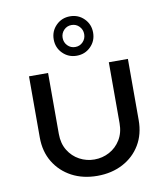

<svg xmlns="http://www.w3.org/2000/svg" viewBox="-85 -829 794 912"><g transform="rotate(-10 312.0 -372.5)"><path d="M312 12Q242 12 188.5 -16.5Q135 -45 104 -96Q73 -147 73 -215V-510H165V-216Q165 -170 185.5 -136.5Q206 -103 239.5 -85Q273 -67 311 -67Q350 -67 383.5 -85Q417 -103 437.5 -136.5Q458 -170 458 -216V-510H550V-215Q550 -147 519.5 -96Q489 -45 435 -16.5Q381 12 312 12ZM314 -567Q274 -567 246.5 -594.5Q219 -622 219 -662Q219 -702 246.5 -729.5Q274 -757 314 -757Q354 -757 381.5 -729.5Q409 -702 409 -662Q409 -622 381.5 -594.5Q354 -567 314 -567ZM314 -609Q336 -609 351 -624.5Q366 -640 366 -662Q366 -684 351 -699.5Q336 -715 314 -715Q292 -715 277 -699.5Q262 -684 262 -662Q262 -640 277 -624.5Q292 -609 314 -609Z"/></g></svg>

Font: MuseoModerno
Style: Regular
Weight: 400
Designer: Pablo Cosgaya, Héctor Gatti, Marcela Romero, and the Authors of The MuseoModerno Project.
Foundry: Omnibus-Type Team
Version: Version 1.001